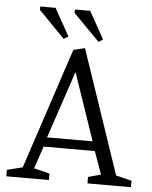

<svg xmlns="http://www.w3.org/2000/svg" viewBox="-55 -843 705 889"><g transform="rotate(5 297.0 -398.5)"><path d="M8 0V-30L80 -48L266 -610L319 -623L514 -48L587 -30V0H385V-30L444 -46L406 -152H168L133 -48L206 -30V0ZM180 -196H392L285 -509ZM379 -657 257 -781V-797H328L399 -670ZM217 -657 96 -781V-797H167L238 -670Z"/></g></svg>

Font: Manuale Light
Style: Regular
Weight: 300
Designer: Eduardo Tunni / Pablo Cosgaya
Foundry: Eduardo Tunni / Pablo Cosgaya
Version: Version 1.002